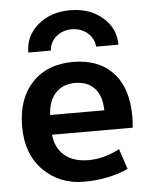

<svg xmlns="http://www.w3.org/2000/svg" viewBox="-54 -808 677 862"><g transform="rotate(-5 284.5 -377.0)"><path d="M531.2 -262.7Q531.2 -238.3 528.3 -212.9H165Q169.9 -154.3 210 -119.6Q250 -85 318.8 -85Q387.7 -85 459 -122.1L489.3 -30.3Q399.4 9.8 290 9.8Q180.7 9.8 107.4 -63Q34.2 -135.7 34.2 -260.7Q34.2 -385.7 102.1 -458Q169.9 -530.3 286.1 -530.3Q402.3 -530.3 466.8 -460.9Q531.2 -391.6 531.2 -262.7ZM90.8 -589.8Q90.8 -664.1 148.4 -713.4Q206.1 -762.7 293.9 -762.7Q381.8 -762.7 439.5 -713.4Q497.1 -664.1 497.1 -589.8H396.5Q393.6 -627.9 364.3 -652.3Q335 -676.8 293.9 -676.8Q252.9 -676.8 224.1 -652.3Q195.3 -627.9 192.4 -589.8ZM164.1 -301.8H408.2Q407.2 -367.2 375.5 -401.4Q343.8 -435.5 288.1 -435.5Q232.4 -435.5 199.7 -400.4Q167 -365.2 164.1 -301.8Z"/></g></svg>

Font: GenEi M Gothic v2 Bold
Style: Regular
Weight: 700
Version: Version 2.0